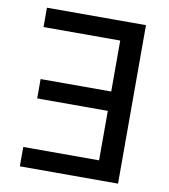

<svg xmlns="http://www.w3.org/2000/svg" viewBox="-82 -798 766 868"><g transform="rotate(10 301.0 -364.0)"><path d="M518.1 -727.5V0H67.4V-88.9H415.5V-315.9H91.3V-404.8H415.5V-638.7H63.5V-727.5Z"/></g></svg>

Font: Inter Cardless
Style: Regular
Weight: 400
Designer: Rasmus Andersson
Foundry: rsms
Version: Version 4.001;git-9221beed3